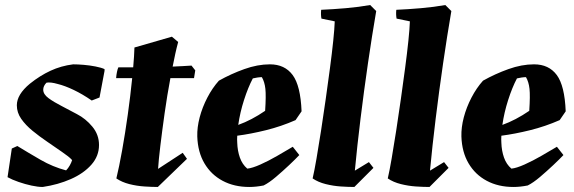

<svg xmlns="http://www.w3.org/2000/svg" viewBox="-20 -732 2284 764"><path d="M150 12Q131 12 105.5 6.5Q80 1 54 -8Q28 -17 10 -27L27 -141L49 -151Q93 -124 141.5 -96Q190 -68 243 -54Q251 -62 257.5 -73.5Q264 -85 267 -95Q259 -104 248 -112Q237 -120 226 -128Q199 -147 168 -168Q137 -189 109.5 -211.5Q82 -234 64.5 -259Q47 -284 47 -313Q47 -356 99 -399Q139 -431 181 -450.5Q223 -470 271 -476Q289 -476 313 -474Q337 -472 360 -467.5Q383 -463 396 -457V-450L376 -344L345 -332Q309 -357 273.5 -374Q238 -391 209 -398Q181 -406 165 -403Q152 -390 152 -375Q152 -357 173 -341.5Q194 -326 224.5 -310.5Q255 -295 286 -278Q321 -260 347.5 -228Q374 -196 374 -155Q374 -111 343.5 -76.5Q313 -42 262 -19.5Q211 3 150 12Z M608 12Q585 12 554.5 10Q524 8 494.5 0.5Q465 -7 443 -22Q454 -67 466 -134Q478 -201 488.5 -276Q499 -351 506 -421H442Q443 -434 445.5 -446Q448 -458 451 -464Q463 -464 478 -464Q493 -464 510 -464Q514 -509 515 -543L664 -586L689 -565Q683 -543 677.5 -518Q672 -493 667 -467Q689 -468 708.5 -469Q728 -470 742 -471L757 -452L752 -421H658Q645 -352 635 -281Q625 -210 618 -151.5Q611 -93 609 -60L707 -124L724 -100Z M972 12Q912 12 866 -12.5Q820 -37 793.5 -82Q767 -127 765 -189Q764 -225 774.5 -265Q785 -305 805 -343.5Q825 -382 851 -411Q899 -438 952 -457Q1005 -476 1054 -476Q1113 -476 1144.5 -433.5Q1176 -391 1180 -289L1156 -254Q1099 -229 1038.5 -214Q978 -199 924 -192Q923 -177 924 -164Q925 -132 934.5 -105Q944 -78 964 -61Q984 -63 1016.5 -77.5Q1049 -92 1083.5 -112Q1118 -132 1145 -148L1171 -115Q1156 -99 1130.5 -75Q1105 -51 1078 -28Q1051 -5 1029 6Q1014 9 999.5 10.5Q985 12 972 12ZM986 -420Q967 -384 951 -334Q935 -284 928 -235Q981 -254 1035 -291Q1039 -351 1036 -378.5Q1033 -406 1022 -425Q1014 -425 1004 -423.5Q994 -422 986 -420Z M1390 12Q1366 12 1336 10Q1306 8 1276 0.5Q1246 -7 1224 -22Q1231 -52 1239.5 -101.5Q1248 -151 1257.5 -212Q1267 -273 1276 -337Q1285 -401 1293 -461Q1301 -521 1306 -569.5Q1311 -618 1312 -647L1259 -658Q1256 -675 1258 -693Q1305 -695 1356.5 -699.5Q1408 -704 1453 -712L1477 -688Q1460 -589 1444 -479Q1428 -369 1414.5 -259Q1401 -149 1392 -53L1448 -87L1466 -64Z M1689 12Q1665 12 1635 10Q1605 8 1575 0.5Q1545 -7 1523 -22Q1530 -52 1538.5 -101.5Q1547 -151 1556.5 -212Q1566 -273 1575 -337Q1584 -401 1592 -461Q1600 -521 1605 -569.5Q1610 -618 1611 -647L1558 -658Q1555 -675 1557 -693Q1604 -695 1655.5 -699.5Q1707 -704 1752 -712L1776 -688Q1759 -589 1743 -479Q1727 -369 1713.5 -259Q1700 -149 1691 -53L1747 -87L1765 -64Z M2023 12Q1963 12 1917 -12.5Q1871 -37 1844.5 -82Q1818 -127 1816 -189Q1815 -225 1825.5 -265Q1836 -305 1856 -343.5Q1876 -382 1902 -411Q1950 -438 2003 -457Q2056 -476 2105 -476Q2164 -476 2195.5 -433.5Q2227 -391 2231 -289L2207 -254Q2150 -229 2089.5 -214Q2029 -199 1975 -192Q1974 -177 1975 -164Q1976 -132 1985.5 -105Q1995 -78 2015 -61Q2035 -63 2067.5 -77.5Q2100 -92 2134.5 -112Q2169 -132 2196 -148L2222 -115Q2207 -99 2181.5 -75Q2156 -51 2129 -28Q2102 -5 2080 6Q2065 9 2050.5 10.5Q2036 12 2023 12ZM2037 -420Q2018 -384 2002 -334Q1986 -284 1979 -235Q2032 -254 2086 -291Q2090 -351 2087 -378.5Q2084 -406 2073 -425Q2065 -425 2055 -423.5Q2045 -422 2037 -420Z"/></svg>

Font: Labrada ExtraBold
Style: Italic
Weight: 800
Italic angle: -7°
Designer: Mercedes Jáuregui
Foundry: Omnibus-Type Team
Version: Version 1.000; ttfautohint (v1.8.4.7-5d5b)